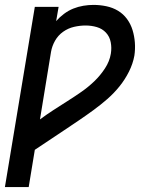

<svg xmlns="http://www.w3.org/2000/svg" viewBox="-27 -548 647 783"><path d="M-7 215 115 -520H212L202 -462Q216 -478 234 -491.5Q252 -505 272 -513Q292 -521 313 -524.5Q334 -528 354 -528Q381 -528 407 -522.5Q433 -517 454.5 -504Q476 -491 491 -470.5Q506 -450 513.5 -425.5Q521 -401 523 -374.5Q525 -348 521 -321Q515 -288 499 -256Q483 -224 460.5 -196Q438 -168 410.5 -144Q383 -120 353.5 -98.5Q324 -77 294.5 -57Q265 -37 235 -17Q205 3 175 23Q145 43 115 63L90 215ZM136 -61Q163 -81 191.5 -99.5Q220 -118 248.5 -136Q277 -154 305 -173.5Q333 -193 357.5 -216.5Q382 -240 401 -269Q420 -298 425 -329Q429 -353 424.5 -376Q420 -399 405 -415Q390 -431 368 -437.5Q346 -444 322 -444Q299 -444 275 -438.5Q251 -433 230.5 -418.5Q210 -404 197.5 -382Q185 -360 181 -336Z"/></svg>

Font: Iosevka Medium Extended
Style: Italic
Weight: 500
Width: 7
Italic angle: -9°
Monospace: yes
Designer: Belleve Invis
Foundry: Belleve Invis
Version: Version 32.5.0; ttfautohint (v1.8.4)